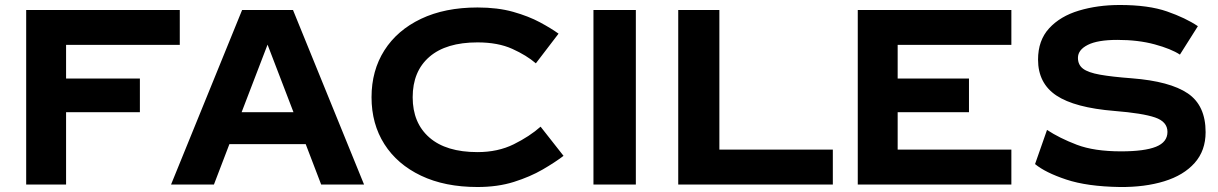

<svg xmlns="http://www.w3.org/2000/svg" viewBox="-20 -740 4885 770"><path d="M85 -700H701V-560H245V-425H541V-290H245V0H85Z M1268 0 1206 -162H900L838 0H666L951 -700H1155L1440 0ZM1053 -561 949 -290H1157Z M1635 -350Q1635 -247 1702 -188.5Q1769 -130 1895 -130Q1977 -130 2040.5 -161.5Q2104 -193 2148 -232L2240 -115Q2206 -89 2156 -60Q2106 -31 2041 -10.5Q1976 10 1895 10Q1764 10 1668.5 -35.5Q1573 -81 1521.5 -162Q1470 -243 1470 -350Q1470 -457 1521.5 -538Q1573 -619 1668.5 -664.5Q1764 -710 1895 -710Q1976 -710 2038 -692.5Q2100 -675 2145.5 -650.5Q2191 -626 2220 -605L2129 -486Q2092 -518 2034.5 -544Q1977 -570 1895 -570Q1769 -570 1702 -512Q1635 -454 1635 -350Z M2360 -700H2530V0H2360Z M2700 -700H2865V-140H3320V0H2700Z M3420 -700H4036V-560H3580V-425H3866V-290H3580V-140H4036V0H3420Z M4179 -219Q4229 -186 4298.5 -159.5Q4368 -133 4476 -133Q4570 -133 4616 -151.5Q4662 -170 4662 -211Q4662 -252 4612 -269Q4562 -286 4450 -295Q4290 -308 4216.5 -357Q4143 -406 4143 -501Q4143 -578 4187.5 -626.5Q4232 -675 4307 -697.5Q4382 -720 4471 -720Q4586 -720 4660.5 -694Q4735 -668 4784 -635L4712 -521Q4677 -544 4611 -562Q4545 -580 4461 -580Q4382 -580 4342.5 -560Q4303 -540 4303 -508Q4303 -480 4323.5 -464.5Q4344 -449 4391.5 -440.5Q4439 -432 4519 -426Q4672 -414 4743.5 -365.5Q4815 -317 4815 -210Q4815 -136 4771 -86.5Q4727 -37 4649 -13Q4571 11 4471 10Q4340 8 4256 -20Q4172 -48 4131 -82Z"/></svg>

Font: Copperplate Sans CC
Style: Bold
Weight: 700
Designer: indestructible type*
Foundry: Cowboy Collective
Version: Version 1.000